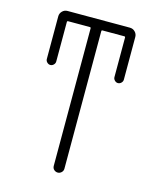

<svg xmlns="http://www.w3.org/2000/svg" viewBox="-110 -807 721 884"><g transform="rotate(15 250.0 -365.0)"><path d="M66.4 -492.2V-695.3Q66.4 -710 76.7 -720.2Q86.9 -730.5 101.6 -730.5H398.4Q413.1 -730.5 423.3 -720.2Q433.6 -710 433.6 -695.3V-492.2Q433.6 -483.4 426.8 -476.6Q419.9 -469.7 411.1 -469.7Q402.3 -469.7 395.5 -476.6Q388.7 -483.4 388.7 -492.2V-680.7Q388.7 -685.5 383.8 -685.5H280.3Q275.4 -685.5 275.4 -680.7V-25.4Q275.4 -14.6 267.6 -7.3Q259.8 0 250 0Q240.2 0 232.4 -6.8Q224.6 -13.7 224.6 -25.4V-680.7Q224.6 -685.5 219.7 -685.5H116.2Q111.3 -685.5 111.3 -680.7V-492.2Q111.3 -483.4 104.5 -476.6Q97.7 -469.7 88.9 -469.7Q80.1 -469.7 73.2 -476.6Q66.4 -483.4 66.4 -492.2Z"/></g></svg>

Font: Rounded-L Mgen+ 1m light
Style: Regular
Weight: 200
Designer: [Source Han Sans]
Ryoko NISHIZUKA  (kana & ideographs); Paul D. Hunt (Latin, Greek & Cyrillic); Wenlong ZHANG  (bopomofo
Version: Version 1.059.20150602